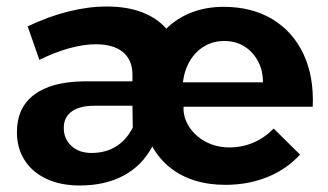

<svg xmlns="http://www.w3.org/2000/svg" viewBox="-20 -563 1009 590"><path d="M544 -223Q546 -200 557.5 -179.5Q569 -159 588.5 -143Q608 -127 632.5 -118.5Q657 -110 684 -110Q764 -110 821 -168L902 -88Q861 -43 802 -19Q743 5 672 5Q621 5 578 -8.5Q535 -22 502 -48.5Q469 -75 448 -113Q417 -54 360 -23.5Q303 7 225 7Q166 7 122.5 -13.5Q79 -34 55.5 -71Q32 -108 32 -157Q32 -232 85 -272Q138 -312 238 -313H387V-337Q386 -380 357 -403.5Q328 -427 274 -427Q237 -427 192 -414.5Q147 -402 101 -379L65 -482Q128 -512 189.5 -527.5Q251 -543 308 -543Q370 -543 416 -525.5Q462 -508 491 -475Q525 -508 569.5 -525Q614 -542 667 -542Q754 -542 817 -504Q880 -466 912.5 -397Q945 -328 941 -235H544ZM269 -238Q225 -238 200.5 -220.5Q176 -203 176 -170Q176 -136 199.5 -114.5Q223 -93 261 -93Q304 -93 336 -112.5Q368 -132 388 -171L387 -238ZM788 -310Q788 -348 772 -376.5Q756 -405 730 -421Q704 -437 669 -437Q636 -437 609 -421.5Q582 -406 564.5 -377.5Q547 -349 542 -310Z"/></svg>

Font: Alexandria SemiBold
Style: Regular
Weight: 600
Designer: Mohamed Gaber
Foundry: Kief Type Foundry
Version: Version 5.100